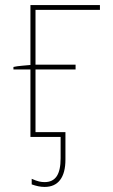

<svg xmlns="http://www.w3.org/2000/svg" viewBox="-20 -540 444 757"><path d="M105 187Q119 192 131.5 194.5Q144 197 156 197Q196 197 217 169.5Q238 142 238 89V-19H120V-501H374V-520H100V0H219V84Q219 132 203.5 155Q188 178 156 178Q145 178 134 175.5Q123 173 105 165ZM33 -266H278V-285H113Q92 -283 68.5 -281Q45 -279 33 -276Z"/></svg>

Font: Fixel Variable
Style: Regular
Weight: 100
Width: 3
Designer: AlfaBravo + MacPaw
Foundry: Kyrylo Tkachov, Marchela Mozhyna, Serhii Makarenko, Maria Weinstein, Zakhar Kryvoshyya
Version: Version 1.211